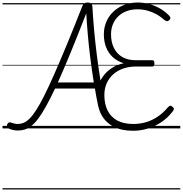

<svg xmlns="http://www.w3.org/2000/svg" viewBox="-20 -1021 1454 1527"><path d="M123 17Q102 17 84.5 13Q67 9 50 2Q42 -3 37 -10.5Q32 -18 37 -31Q42 -43 49.5 -46.5Q57 -50 65 -47Q81 -41 95 -38Q109 -35 123 -35Q145 -35 167.5 -44Q190 -53 214.5 -77Q239 -101 267.5 -145Q296 -189 331 -258.5Q366 -328 410 -427.5Q454 -527 510 -662Q566 -797 635 -973Q641 -988 651 -994.5Q661 -1001 677 -1001Q695 -1001 704.5 -993Q714 -985 715 -965Q720 -876 728.5 -782Q737 -688 749 -591.5Q761 -495 776.5 -397.5Q792 -300 810 -205Q813 -192 808 -186Q803 -180 789 -176Q776 -173 768 -176.5Q760 -180 758 -192Q751 -224 745.5 -255Q740 -286 735 -317H418Q378 -233 345.5 -174.5Q313 -116 284.5 -78Q256 -40 229.5 -19.5Q203 1 177 9Q151 17 123 17ZM440 -365H726Q711 -459 699 -553Q687 -647 679 -738Q671 -829 666 -915Q597 -737 541 -601Q485 -465 440 -365ZM1038 19Q945 19 881 -15Q817 -49 784.5 -112Q752 -175 752 -261Q752 -310 767 -352Q782 -394 810 -427.5Q838 -461 877 -484.5Q916 -508 964 -518Q912 -534 876.5 -567Q841 -600 823.5 -646Q806 -692 806 -747Q806 -791 819 -830Q832 -869 856.5 -900.5Q881 -932 914.5 -954.5Q948 -977 989 -989Q1030 -1001 1076 -1001Q1122 -1001 1166.5 -989Q1211 -977 1251.5 -954Q1292 -931 1324 -898Q1333 -889 1335 -880Q1337 -871 1324 -859Q1315 -851 1306 -853Q1297 -855 1286 -863Q1255 -891 1220.5 -909.5Q1186 -928 1149 -937.5Q1112 -947 1073 -947Q1027 -947 988.5 -933Q950 -919 922 -892.5Q894 -866 878.5 -829.5Q863 -793 863 -748Q863 -687 885.5 -640.5Q908 -594 952 -568Q996 -542 1059 -542H1192Q1200 -542 1204 -536Q1208 -530 1208 -517Q1208 -504 1204 -498Q1200 -492 1192 -492H1062Q1007 -492 960.5 -476Q914 -460 880.5 -430Q847 -400 828.5 -358.5Q810 -317 810 -265Q810 -194 835.5 -142.5Q861 -91 912 -63Q963 -35 1040 -35Q1092 -35 1140.5 -49Q1189 -63 1233 -92.5Q1277 -122 1315 -167Q1325 -178 1333 -180Q1341 -182 1350 -173Q1362 -165 1362.5 -155.5Q1363 -146 1352 -133Q1313 -83 1263 -49.5Q1213 -16 1156 1.5Q1099 19 1038 19ZM0 476H1414V486H0ZM0 -20H1414V0H0ZM0 -505H1414V-500H0ZM0 -996H1414V-986H0Z"/></svg>

Font: Playwrite PL Guides
Style: Regular
Weight: 400
Designer: Veronika Burian, José Scaglione
Foundry: TypeTogether
Version: Version 1.003